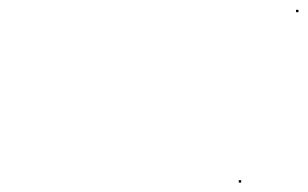

<svg xmlns="http://www.w3.org/2000/svg" viewBox="-20 -564 645 402"><path d="M599.9 -538.5H604.9V-543.5H599.9ZM479.9 -181.7H484.9V-186.7H479.9Z"/></svg>

Font: FRB American Cursive Just Endings
Style: Italic
Weight: 400
Italic angle: -25°
Version: Version 2.0;Modular Font Editor K font №1